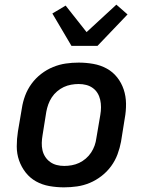

<svg xmlns="http://www.w3.org/2000/svg" viewBox="-20 -797 640 825"><path d="M255 8Q223 8 192 2.5Q161 -3 135 -17.5Q109 -32 90.5 -55.5Q72 -79 62 -107.5Q52 -136 52 -168Q52 -200 57 -232L74 -332Q78 -359 88 -386Q98 -413 115.5 -437Q133 -461 157 -479.5Q181 -498 208 -509Q235 -520 262.5 -524Q290 -528 318 -528Q350 -528 381 -522.5Q412 -517 438.5 -502.5Q465 -488 483.5 -464.5Q502 -441 511.5 -412.5Q521 -384 521.5 -352Q522 -320 516 -288L500 -188Q495 -161 485 -134Q475 -107 457.5 -83Q440 -59 416 -40.5Q392 -22 365.5 -11Q339 0 311 4Q283 8 255 8ZM256 -84Q272 -84 288.5 -87Q305 -90 320 -97Q335 -104 348.5 -115.5Q362 -127 371.5 -141.5Q381 -156 386.5 -171.5Q392 -187 394 -203L411 -303Q414 -320 414 -336.5Q414 -353 410.5 -368.5Q407 -384 399 -397Q391 -410 378.5 -419Q366 -428 350.5 -432Q335 -436 318 -436Q302 -436 285.5 -433Q269 -430 254 -423Q239 -416 225.5 -404.5Q212 -393 202.5 -378.5Q193 -364 187.5 -348.5Q182 -333 179 -317L163 -217Q160 -200 159.5 -183.5Q159 -167 162.5 -151.5Q166 -136 174.5 -123Q183 -110 195.5 -101Q208 -92 223.5 -88Q239 -84 256 -84ZM287 -600 205 -739 262 -773 352 -659 480 -777 528 -735 399 -600Z"/></svg>

Font: Iosevka Aile Semibold Oblique
Style: Regular
Weight: 600
Italic angle: -9°
Designer: Belleve Invis
Foundry: Belleve Invis
Version: Version 31.1.0; ttfautohint (v1.8.4)